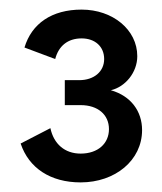

<svg xmlns="http://www.w3.org/2000/svg" viewBox="-20 -665 338 400"><path d="M211 -477C241 -484 266 -514 266 -548C266 -603 215 -645 150 -645C88 -645 46 -616 31 -566L95 -542C102 -569 121 -585 150 -585C178 -585 197 -568 197 -542C197 -516 176 -498 145 -498H115V-446H148C184 -446 207 -426 207 -396C207 -366 184 -345 148 -345C115 -345 92 -365 85 -398L23 -366C40 -315 85 -285 148 -285C220 -285 276 -331 276 -394C276 -433 253 -465 211 -477Z"/></svg>

Font: Gully SemiBold
Style: Regular
Weight: 600
Designer: jaikishan Patel
Foundry: MagicType
Version: Version 1.000;Glyphs 3.2 (3242)